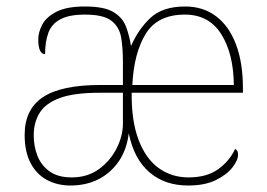

<svg xmlns="http://www.w3.org/2000/svg" viewBox="-20 -562 823 592"><path d="M197 10Q158 10 126 -6.5Q94 -23 75 -58Q56 -93 56 -146Q56 -225 112.5 -262.5Q169 -300 290 -300H359V-371Q359 -414 353.5 -446.5Q348 -479 323.5 -498Q299 -517 242 -517Q193 -517 166 -502.5Q139 -488 129 -460.5Q119 -433 119 -395Q109 -395 103.5 -406Q98 -417 98 -441Q98 -462 110 -485.5Q122 -509 153.5 -525.5Q185 -542 242 -542Q301 -542 329.5 -525Q358 -508 368.5 -480Q379 -452 384 -420Q406 -471 443.5 -506.5Q481 -542 551 -542Q606 -542 646 -512Q686 -482 707.5 -425.5Q729 -369 729 -290V-276H386Q385 -190 407 -131.5Q429 -73 469 -44Q509 -15 561 -15Q618 -15 653 -40.5Q688 -66 705 -103Q710 -100 712 -96Q714 -92 714 -85Q714 -68 696.5 -45.5Q679 -23 645 -6.5Q611 10 560 10Q488 10 440.5 -31Q393 -72 377 -151Q371 -101 346.5 -65Q322 -29 284 -9.5Q246 10 197 10ZM201 -15Q250 -15 285 -40.5Q320 -66 339.5 -104.5Q359 -143 359 -181V-276H287Q209 -276 165 -260Q121 -244 102.5 -214.5Q84 -185 84 -145Q84 -111 95.5 -81.5Q107 -52 133 -33.5Q159 -15 201 -15ZM701 -300Q700 -397 662 -457Q624 -517 550 -517Q466 -517 429.5 -458Q393 -399 388 -300Z"/></svg>

Font: Noto Serif Hebrew Thin
Style: Regular
Weight: 250
Version: Version 2.003